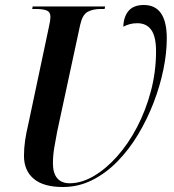

<svg xmlns="http://www.w3.org/2000/svg" viewBox="-20 -740 695 769"><path d="M232 9Q154 9 115 -24Q76 -57 76 -116Q76 -146 80.5 -177Q85 -208 93 -241L175 -628Q179 -645 180.5 -655.5Q182 -666 182 -672Q182 -692 167 -698Q152 -704 125 -704H109L111 -714H401L399 -704H383Q352 -704 331 -692.5Q310 -681 301 -640L209 -213Q203 -181 197.5 -149.5Q192 -118 192 -85Q192 -47 209 -26.5Q226 -6 259 -6Q306 -6 355 -34.5Q404 -63 449 -113.5Q494 -164 529 -231Q564 -298 584.5 -375.5Q605 -453 605 -535Q605 -593 586 -620Q567 -647 530 -647Q514 -647 500.5 -643.5Q487 -640 474 -633Q475 -673 495 -696.5Q515 -720 556 -720Q648 -720 648 -586Q648 -528 634.5 -462Q621 -396 595.5 -329.5Q570 -263 533.5 -202Q497 -141 450.5 -93.5Q404 -46 349 -18.5Q294 9 232 9Z"/></svg>

Font: Noto Serif Display Condensed SemiBold
Style: Italic
Weight: 600
Width: 3
Italic angle: -12°
Designer: Monotype Design Team
Foundry: Monotype Imaging Inc.
Version: Version 2.009